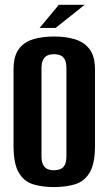

<svg xmlns="http://www.w3.org/2000/svg" viewBox="-20 -748 441 780"><path d="M198.9 12Q150.4 12 113.4 0.3Q76.4 -11.5 55.7 -47.6Q35 -83.8 35 -156.1V-466.3Q35 -518.8 55.7 -547.7Q76.4 -576.5 113.7 -588.1Q151 -599.7 199.5 -599.7Q248.4 -599.7 285.7 -588Q323 -576.2 344.5 -547.4Q365.9 -518.5 365.9 -466.3V-156.8Q365.9 -83.5 344.5 -47.3Q323 -11.1 285.6 0.4Q248.1 12 198.9 12ZM199.2 -56.5Q214.1 -56.5 225.7 -61.2Q237.2 -66 243.5 -78.6Q249.8 -91.1 249.8 -113.5V-470.8Q249.8 -493.1 243.5 -505.7Q237.2 -518.3 225.5 -523Q213.8 -527.8 199.2 -527.8Q184.3 -527.8 173.1 -523Q162 -518.3 155.3 -505.7Q148.6 -493.1 148.6 -470.8V-113.5Q148.6 -91.1 155.3 -78.6Q162 -66 173.1 -61.2Q184.3 -56.5 199.2 -56.5ZM140.8 -634.4 219 -728.5H324L205.7 -634.4Z"/></svg>

Font: Alumni Sans SC Thin
Style: Regular
Weight: 100
Designer: Robert E. Leuschke
Foundry: Robert E. Leuschke
Version: Version 1.018